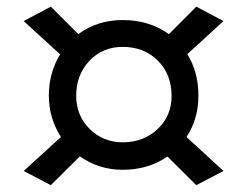

<svg xmlns="http://www.w3.org/2000/svg" viewBox="-20 -648 727 566"><path d="M638.7 -585.9 532.2 -488.3Q564.9 -436 564.9 -365.7Q564.9 -296.9 529.8 -244.1L638.7 -144L558.6 -102.1L473.6 -186.5Q417 -147.5 341.8 -147.5Q271.5 -147.5 215.3 -187L129.9 -102.1L49.8 -144L159.7 -244.1Q124 -299.8 124 -365.7Q124 -433.1 157.2 -487.8L49.8 -585.9L129.9 -628.4L210.9 -547.4Q267.1 -588.9 341.8 -588.9Q419.9 -588.9 478 -547.4L558.6 -628.4ZM445.3 -469.2Q404.8 -509.8 341.8 -509.8Q282.7 -509.8 244.1 -469.2Q204.6 -427.7 204.6 -365.7Q204.6 -307.6 244.1 -268.1Q283.7 -228.5 341.8 -228.5Q403.8 -228.5 445.3 -268.1Q485.8 -306.6 485.8 -365.7Q485.8 -428.7 445.3 -469.2Z"/></svg>

Font: Balgruf
Style: Regular
Weight: 500
Designer: Paul James MIller
Foundry: High-Logic / Made with FontCreator
Version: Version 1.201;March 28, 2021;FontCreator 13.0.0.2683 64-bit